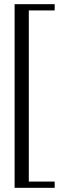

<svg xmlns="http://www.w3.org/2000/svg" viewBox="-20 -770 302 920"><path d="M50 130V-750H242V-720H118V100H242V130Z"/></svg>

Font: Roboto Serif 144pt
Style: Regular
Weight: 400
Version: Version 1.008